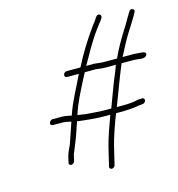

<svg xmlns="http://www.w3.org/2000/svg" viewBox="-107 -746 835 902"><g transform="rotate(-15 311.0 -295.0)"><path d="M343 50 364 -38C373 -76 398 -147 413 -184H452C468 -184 495 -187 508 -188C517 -190 525 -192 535 -192L544 -193C551 -193 558 -199 560 -206C562 -213 556 -220 549 -220L542 -219C536 -219 530 -219 525 -218C508 -213 481 -211 459 -211H424C449 -276 471 -337 497 -400C497 -401 498 -403 499 -404H559C580 -404 612 -392 621 -412C626 -424 615 -427 605 -428C594 -428 578 -431 566 -431H511C531 -471 551 -508 573 -543C587 -563 599 -586 612 -606L619 -619C624 -628 622 -633 615 -636C608 -639 601 -637 596 -628L589 -616C576 -596 565 -573 551 -553C528 -516 503 -474 484 -431H423C417 -431 411 -431 404 -432L384 -434C377 -435 370 -436 363 -435H335C367 -491 393 -540 427 -586L445 -610C454 -621 474 -643 459 -651C448 -657 441 -648 435 -638L424 -622C418 -615 412 -607 406 -598C370 -547 339 -498 307 -435H241C233 -435 226 -430 224 -422C222 -414 227 -408 235 -408H292C262 -344 233 -297 209 -227C196 -230 177 -234 161 -234H118C110 -234 103 -228 101 -220C99 -212 104 -207 112 -207H155C169 -207 189 -203 200 -200L187 -162C177 -133 170 -111 165 -98C157 -78 148 -64 144 -47L137 -17C135 -10 140 -4 147 -4C154 -4 162 -10 164 -17L171 -47C172 -50 173 -55 177 -62C190 -95 199 -114 214 -159L226 -195C227 -195 229 -195 230 -194C272 -189 315 -184 363 -184H385C371 -146 345 -74 337 -38L316 50C314 57 320 63 327 63C334 63 341 57 343 50ZM397 -211H370C336 -211 303 -215 271 -217C261 -218 247 -222 235 -222C255 -283 276 -320 303 -374L321 -408H358C378 -410 396 -404 416 -404H471C463 -381 454 -359 444 -336C428 -295 413 -254 397 -211Z"/></g></svg>

Font: Electronic
Style: LtIt
Weight: 300
Version: Version 1.011